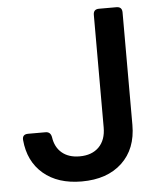

<svg xmlns="http://www.w3.org/2000/svg" viewBox="-53 -776 706 833"><g transform="rotate(-5 300.0 -360.0)"><path d="M270 10Q165.9 10 102.8 -43.8Q39.7 -97.6 31.4 -191.2Q29.4 -216.4 55.6 -216.4H131.4Q153.3 -216.4 157.6 -192.3Q163.8 -148.4 193.2 -123.8Q222.5 -99.3 270 -99.3Q323.5 -99.3 354 -129.9Q384.5 -160.6 384.5 -215.3V-705.3Q384.5 -730 409.2 -730H484.9Q509.6 -730 509.6 -705.3V-215.3Q509.6 -110.9 445.3 -50.5Q381 10 270 10Z"/></g></svg>

Font: Pitagon Sans Mono
Style: Regular
Weight: 400
Monospace: yes
Designer: Travis Tran
Foundry: Pitagon
Version: Version 1.001;gftools[0.9.26]